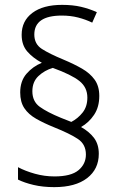

<svg xmlns="http://www.w3.org/2000/svg" viewBox="-20 -847 495 789"><path d="M63 -467Q63 -514 89 -544Q115 -574 152 -589Q115 -609 92 -635.5Q69 -662 69 -704Q69 -761 113 -794Q157 -827 235 -827Q279 -827 313 -819Q347 -811 378 -797L359 -754Q332 -767 301 -775Q270 -783 234 -783Q121 -783 121 -705Q121 -666 152 -646Q183 -626 241 -602Q284 -584 317 -565Q350 -546 369 -519.5Q388 -493 388 -453Q388 -407 366.5 -375Q345 -343 313 -325Q347 -306 366.5 -280Q386 -254 386 -215Q386 -152 338 -115Q290 -78 203 -78Q156 -78 118 -87Q80 -96 54 -109V-160Q84 -144 123.5 -133Q163 -122 204 -122Q272 -122 302.5 -147.5Q333 -173 333 -212Q333 -254 300 -276Q267 -298 202 -324Q160 -341 128.5 -359Q97 -377 80 -402.5Q63 -428 63 -467ZM113 -472Q113 -430 143.5 -408Q174 -386 230 -363L273 -346Q300 -360 319.5 -384.5Q339 -409 339 -446Q339 -488 306.5 -514Q274 -540 197 -568Q163 -558 138 -534.5Q113 -511 113 -472Z"/></svg>

Font: Noto Sans Malayalam UI SemiCondensed Light
Style: Regular
Weight: 300
Width: 4
Designer: Jelle Bosma - Monotype Design Team
Foundry: Monotype Imaging Inc.
Version: Version 2.104; ttfautohint (v1.8.4.7-5d5b)